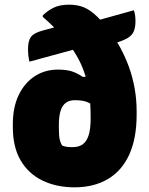

<svg xmlns="http://www.w3.org/2000/svg" viewBox="-20 -790 640 822"><path d="M553 -746Q557 -735 558.5 -723.5Q560 -712 560 -699Q560 -674 553 -656.5Q546 -639 527 -627.5Q508 -616 471 -605L410 -589Q395 -585 379 -585.5Q363 -586 346.5 -587Q330 -588 315 -583L106 -526Q103 -539 101.5 -552Q100 -565 100 -581Q100 -615 112.5 -632Q125 -649 162 -659L291 -694Q308 -699 323.5 -698Q339 -697 354.5 -696.5Q370 -696 384 -699ZM228 -492Q264 -492 287.5 -484.5Q311 -477 334 -461H394V-330Q366 -349 348 -355Q330 -361 300 -361Q277 -361 262 -350Q247 -339 239.5 -316Q232 -293 232 -254V-243Q232 -225 233 -211Q234 -197 237.5 -186Q241 -175 246 -167Q255 -163 266 -161.5Q277 -160 290 -160Q317 -160 334 -172Q351 -184 359.5 -211Q368 -238 368 -281V-293Q368 -346 361.5 -392Q355 -438 341 -479.5Q327 -521 303 -560Q279 -599 244.5 -638Q210 -677 163 -718V-724Q183 -744 209.5 -757Q236 -770 276 -770Q312 -770 339.5 -758.5Q367 -747 397 -718Q424 -691 449.5 -657Q475 -623 496 -584Q517 -545 532.5 -502Q548 -459 556.5 -411.5Q565 -364 565 -313V-299Q565 -198 533.5 -128.5Q502 -59 442 -23.5Q382 12 299 12Q222 12 162 -17Q102 -46 68.5 -103Q35 -160 35 -245V-259Q35 -331 60 -383Q85 -435 128.5 -463.5Q172 -492 228 -492Z"/></svg>

Font: Recursive Monospace Casual Black
Style: Regular
Weight: 900
Version: Version 1.047